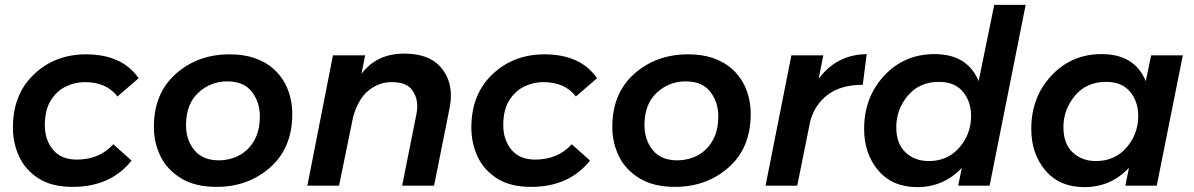

<svg xmlns="http://www.w3.org/2000/svg" viewBox="-20 -762 4902 788"><path d="M278 5Q194.5 5 141 -28Q84.5 -63.5 58.8 -119Q33 -174.5 33 -239Q33 -375 119.5 -457Q206 -539 333 -539Q481 -539 549 -441L462 -366Q417 -425 328 -425Q288 -425 250.5 -407Q213 -389 188.5 -350Q164 -311 164 -248Q164 -188 197.5 -147.5Q231 -107 295 -107Q388 -107 445 -170L520 -103Q434 5 278 5Z M868.5 5Q783 5 726 -28.5Q666 -64.5 638.8 -120.5Q611.5 -176.5 611.5 -241Q611.5 -379 701.5 -459Q791.5 -539 922.5 -539Q981 -539 1025.5 -523.5Q1070 -508 1101 -480.8Q1132 -453.5 1151 -417.5Q1179.5 -361.5 1179.5 -294Q1179.5 -155 1089 -75Q998.5 5 868.5 5ZM878.5 -104Q908.5 -104 938.2 -114Q968 -124 992.2 -145.8Q1016.5 -167.5 1031.5 -201.8Q1046.5 -236 1046.5 -284Q1046.5 -343 1013.5 -385.5Q980.5 -428 912.5 -428Q844.5 -428 794 -381.5Q743.5 -335 743.5 -248Q743.5 -188 777.5 -146Q811.5 -104 878.5 -104Z M1761.5 0H1630.5L1689.5 -296Q1692.5 -312 1692.5 -327Q1692.5 -365 1669.5 -395Q1646.5 -425 1586.5 -425Q1536 -425 1493.2 -391Q1450.5 -357 1429.5 -283L1371.5 0H1241.5L1346.5 -535H1478.5L1463.5 -459Q1526.5 -542 1637.5 -542Q1735.5 -542 1783 -492.5Q1830.5 -443 1830.5 -370Q1830.5 -344 1824.5 -315Z M2159.5 5Q2076 5 2022.5 -28Q1966 -63.5 1940.2 -119Q1914.5 -174.5 1914.5 -239Q1914.5 -375 2001 -457Q2087.5 -539 2214.5 -539Q2362.5 -539 2430.5 -441L2343.5 -366Q2298.5 -425 2209.5 -425Q2169.5 -425 2132 -407Q2094.5 -389 2070 -350Q2045.5 -311 2045.5 -248Q2045.5 -188 2079 -147.5Q2112.5 -107 2176.5 -107Q2269.5 -107 2326.5 -170L2401.5 -103Q2315.5 5 2159.5 5Z M2750 5Q2664.5 5 2607.5 -28.5Q2547.5 -64.5 2520.2 -120.5Q2493 -176.5 2493 -241Q2493 -379 2583 -459Q2673 -539 2804 -539Q2862.5 -539 2907 -523.5Q2951.5 -508 2982.5 -480.8Q3013.5 -453.5 3032.5 -417.5Q3061 -361.5 3061 -294Q3061 -155 2970.5 -75Q2880 5 2750 5ZM2760 -104Q2790 -104 2819.8 -114Q2849.5 -124 2873.8 -145.8Q2898 -167.5 2913 -201.8Q2928 -236 2928 -284Q2928 -343 2895 -385.5Q2862 -428 2794 -428Q2726 -428 2675.5 -381.5Q2625 -335 2625 -248Q2625 -188 2659 -146Q2693 -104 2760 -104Z M3252 0H3122L3228 -535H3359L3340 -439Q3414 -538 3537 -540L3521 -414Q3431 -414 3377 -373Q3323 -332 3305 -263Z M3744.5 6Q3642.5 6 3584.5 -62.5Q3526.5 -131 3526.5 -233Q3526.5 -363 3609 -451.5Q3691.5 -540 3815.5 -540Q3950.5 -540 3996.5 -429L4060.5 -742H4189.5L4041.5 0H3912.5L3927.5 -73Q3852.5 6 3744.5 6ZM3791.5 -101Q3869.5 -101 3917.5 -156.5Q3965.5 -212 3965.5 -286Q3965.5 -345 3932 -385.5Q3898.5 -426 3833.5 -426Q3753.5 -426 3706 -369.5Q3658.5 -313 3658.5 -240Q3658.5 -172 3696.5 -136.5Q3734.5 -101 3791.5 -101Z M4430.5 6Q4328.5 6 4270.5 -62.5Q4212.5 -131 4212.5 -233Q4212.5 -363 4295 -451.5Q4377.5 -540 4501.5 -540Q4636.5 -540 4682.5 -429L4704.5 -535H4834.5L4727.5 0H4598.5L4613.5 -73Q4538.5 6 4430.5 6ZM4477.5 -101Q4555.5 -101 4603.5 -156.5Q4651.5 -212 4651.5 -286Q4651.5 -345 4618 -385.5Q4584.5 -426 4519.5 -426Q4439.5 -426 4392 -369.5Q4344.5 -313 4344.5 -240Q4344.5 -172 4382.5 -136.5Q4420.5 -101 4477.5 -101Z"/></svg>

Font: Argentum Sans Medium
Style: Italic
Weight: 500
Italic angle: -11°
Designer: Julieta Ulanovsky (font), Cristiano Sobral (main changes and remaster)
Foundry: Julieta Ulanovsky (font), Cristiano Sobral (main changes and remaster)
Version: Version 2.007;June 15, 2022;FontCreator 14.0.0.2814 64-bit; 